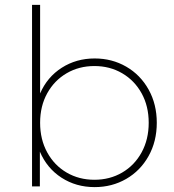

<svg xmlns="http://www.w3.org/2000/svg" viewBox="-20 -762 713 785"><path d="M621 -260Q621 -184 587.5 -124Q554 -64 496 -30.5Q438 3 367 3Q291 3 231.5 -35.5Q172 -74 143 -142V0H111V-742H144V-380Q173 -447 232.5 -485Q292 -523 367 -523Q438 -523 496 -489.5Q554 -456 587.5 -396Q621 -336 621 -260ZM588 -260Q588 -328 559 -380.5Q530 -433 479.5 -462.5Q429 -492 366 -492Q303 -492 252.5 -462.5Q202 -433 173 -380.5Q144 -328 144 -260Q144 -192 173 -139Q202 -86 252.5 -56.5Q303 -27 366 -27Q429 -27 479.5 -56.5Q530 -86 559 -139Q588 -192 588 -260Z"/></svg>

Font: Montserrat Alternates ExLight
Style: Regular
Weight: 275
Designer: Julieta Ulanovsky
Foundry: Julieta Ulanovsky
Version: Version 7.200